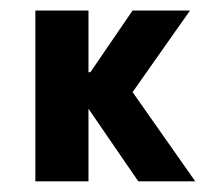

<svg xmlns="http://www.w3.org/2000/svg" viewBox="-20 -340 386 360"><path d="M239.3 0H346.1L228.6 -167.3L336.3 -320.3H228.6L149.5 -204.6H145.9V-320.3H46.3V0H145.9V-136.1Z"/></svg>

Font: Gidugu
Style: Regular
Weight: 400
Designer: Purushoth Kumar Guthula
Foundry: Silicon Andhra, USA.
Version: Version 1.0.5; ttfautohint (v1.2.25-373a) -l 7 -r 28 -G 50 -